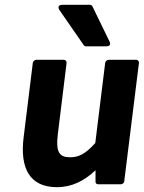

<svg xmlns="http://www.w3.org/2000/svg" viewBox="-20 -752 596 796"><path d="M78 -183C62 -56 102 24 216 24C279 24 330 -3 376 -46V2C376 7 380 12 387 12H481C486 12 494 8 495 0L556 -491C557 -496 553 -504 545 -504H430C425 -504 417 -499 416 -491L375 -159C335 -115 308 -100 271 -100C227 -100 210 -119 220 -198L256 -491C257 -496 253 -504 245 -504H130C125 -504 117 -499 116 -491ZM327 -565C329 -562 332 -560 336 -560H421C445 -560 434 -580 434 -580L363 -726C361 -730 357 -732 353 -732H238C213 -732 226 -711 226 -711Z"/></svg>

Font: Falling Sky
Style: BdObl
Weight: 700
Designer: Paul D. Hunt
Foundry: Adobe Systems Incorporated
Version: Version 1.02